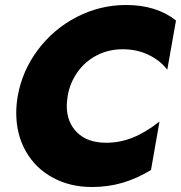

<svg xmlns="http://www.w3.org/2000/svg" viewBox="-20 -734 724 768"><path d="M405 -163Q330 -163 288.5 -204Q247 -245 247 -311Q247 -324 251 -352Q260 -403 290 -445.5Q320 -488 367 -512.5Q414 -537 471 -537Q528 -537 574.5 -514.5Q621 -492 649 -455L684 -652Q606 -714 484 -714Q380 -714 287 -666Q194 -618 131.5 -534.5Q69 -451 51 -350Q45 -316 45 -282Q45 -196 83.5 -128.5Q122 -61 191 -23.5Q260 14 348 14Q413 14 470.5 -3Q528 -20 584 -54L618 -248Q564 -205 512 -184Q460 -163 405 -163Z"/></svg>

Font: Geom Black
Style: Bold Italic
Weight: 900
Italic angle: -10°
Version: Version 1.102